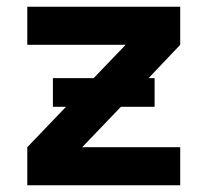

<svg xmlns="http://www.w3.org/2000/svg" viewBox="-20 -550 616 570"><path d="M61 0H515V-113H224L339 -233H439V-318H421L515 -417V-530H61V-417H353L258 -318H137V-233H176L61 -113Z"/></svg>

Font: Iosevka Sparkle Extrabold
Style: Regular
Weight: 800
Designer: Belleve Invis
Foundry: Belleve Invis
Version: Version 4.5.0; ttfautohint (v1.8.3)